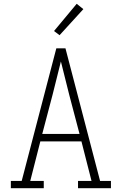

<svg xmlns="http://www.w3.org/2000/svg" viewBox="-20 -989 640 1009"><path d="M37 0V-38H94L276 -735H324L506 -38H563V0H390V-38H461L408 -246H192L139 -38H210V0ZM202 -285H398L344 -490Q333 -534 322 -578Q311 -622 300 -666Q289 -622 278 -578Q267 -534 256 -490ZM293 -804 264 -826 383 -969 418 -941Z"/></svg>

Font: Iosevka Etoile Extralight
Style: Regular
Weight: 200
Designer: Belleve Invis
Foundry: Belleve Invis
Version: Version 22.1.2; ttfautohint (v1.8.4)